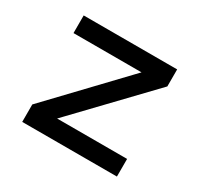

<svg xmlns="http://www.w3.org/2000/svg" viewBox="-117 -672 855 820"><g transform="rotate(30 310.5 -262.5)"><path d="M78 0V-86L423 -448L433 -438H78V-525H539V-441L197 -84L184 -87H545V0Z"/></g></svg>

Font: Lexend Giga
Style: Regular
Weight: 400
Designer: Bonnie Shaver-Troup, Thomas Jockin
Foundry: Lexend
Version: Version 1.007